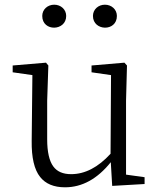

<svg xmlns="http://www.w3.org/2000/svg" viewBox="-20 -784 680 818"><path d="M257 14C330 14 395 -22 452 -93L458 8L596 0V-29L517 -40V-355L521 -505L510 -517L370 -505V-476L453 -464L451 -129C398 -71 342 -42 283 -42C248 -42 223 -53 207 -75C190 -98 181 -137 181 -190V-355L186 -505L176 -517L34 -505V-476L118 -464L115 -184C114 -113 126 -61 151 -30C174 -1 209 14 257 14ZM160 -716C160 -648 262 -651 262 -716C262 -744 239 -764 211 -764C183 -764 160 -744 160 -716ZM376 -716C376 -651 478 -648 478 -716C478 -744 455 -764 427 -764C399 -764 376 -744 376 -716Z"/></svg>

Font: AllPunType Light
Style: Regular
Weight: 300
Version: 1.0